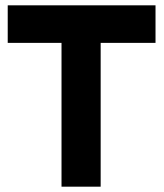

<svg xmlns="http://www.w3.org/2000/svg" viewBox="-20 -701 614 721"><path d="M211 0V-612H358V0ZM9 -540V-681H564V-540Z"/></svg>

Font: Gabarito
Style: Bold
Weight: 700
Designer: Leandro Assis / Alvaro Franca / Felipe Casaprima
Foundry: Naipe Foundry
Version: Version 1.000